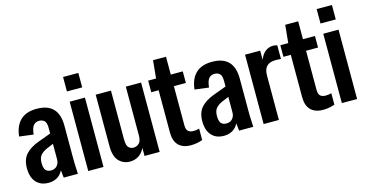

<svg xmlns="http://www.w3.org/2000/svg" viewBox="-74 -1020 2597 1361"><g transform="rotate(-15 1225.0 -339.0)"><path d="M145 8Q87 8 54.5 -28.5Q22 -65 22 -131Q22 -197 56.5 -234Q91 -271 153 -293L245 -327V-368Q245 -406 230.5 -420Q216 -434 192 -434Q166 -434 150.5 -416Q135 -398 130 -350L27 -363Q35 -440 77.5 -480.5Q120 -521 197 -521Q357 -521 357 -355V-130Q357 -105 357.5 -79Q358 -53 361 0H257L251 -55Q235 -23 207.5 -7.5Q180 8 145 8ZM132 -140Q132 -102 145.5 -87Q159 -72 184 -72Q212 -72 228.5 -90.5Q245 -109 245 -138V-251L195 -230Q166 -217 149 -198Q132 -179 132 -140Z M437 -584V-690H549V-584ZM437 0V-509H549V0Z M742 12Q693 12 660.5 -22Q628 -56 628 -132V-509H740V-152Q740 -108 754 -92.5Q768 -77 791 -77Q813 -77 831 -93Q849 -109 849 -152V-509H961V0H850V-59Q832 -22 804 -5Q776 12 742 12Z M1189 12Q1130 12 1098.5 -19.5Q1067 -51 1067 -114V-424H1013V-509H1071L1084 -640H1179V-509H1267V-424H1179V-136Q1179 -105 1193 -93Q1207 -81 1229 -81Q1239 -81 1249.5 -82Q1260 -83 1274 -87V-3Q1232 12 1189 12Z M1432 8Q1374 8 1341.5 -28.5Q1309 -65 1309 -131Q1309 -197 1343.5 -234Q1378 -271 1440 -293L1532 -327V-368Q1532 -406 1517.5 -420Q1503 -434 1479 -434Q1453 -434 1437.5 -416Q1422 -398 1417 -350L1314 -363Q1322 -440 1364.5 -480.5Q1407 -521 1484 -521Q1644 -521 1644 -355V-130Q1644 -105 1644.5 -79Q1645 -53 1648 0H1544L1538 -55Q1522 -23 1494.5 -7.5Q1467 8 1432 8ZM1419 -140Q1419 -102 1432.5 -87Q1446 -72 1471 -72Q1499 -72 1515.5 -90.5Q1532 -109 1532 -138V-251L1482 -230Q1453 -217 1436 -198Q1419 -179 1419 -140Z M1724 0V-509H1835V-441Q1851 -483 1876.5 -501Q1902 -519 1930 -519Q1937 -519 1945 -518Q1953 -517 1962 -514V-414Q1927 -418 1898.5 -413.5Q1870 -409 1853 -388.5Q1836 -368 1836 -323V0Z M2159 12Q2100 12 2068.5 -19.5Q2037 -51 2037 -114V-424H1983V-509H2041L2054 -640H2149V-509H2237V-424H2149V-136Q2149 -105 2163 -93Q2177 -81 2199 -81Q2209 -81 2219.5 -82Q2230 -83 2244 -87V-3Q2202 12 2159 12Z M2298 -584V-690H2410V-584ZM2298 0V-509H2410V0Z"/></g></svg>

Font: Special Gothic Condensed One
Style: Regular
Weight: 400
Designer: Alistair McCready
Foundry: Monolith
Version: Version 1.010; ttfautohint (v1.8.4.7-5d5b)